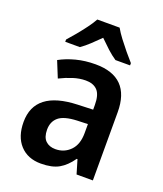

<svg xmlns="http://www.w3.org/2000/svg" viewBox="-142 -860 818 963"><g transform="rotate(20 267.0 -378.0)"><path d="M279 -552Q465 -552 465 -364V0H378L356 -74H352Q322 -31 286 -10.5Q250 10 190 10Q120 10 79 -34.5Q38 -79 38 -157Q38 -323 263 -331L345 -334V-359Q345 -413 323.5 -436Q302 -459 261 -459Q228 -459 193.5 -448Q159 -437 125 -420L90 -506Q128 -527 176 -539.5Q224 -552 279 -552ZM288 -255Q219 -252 190.5 -228Q162 -204 162 -161Q162 -121 181.5 -102Q201 -83 234 -83Q281 -83 313 -115.5Q345 -148 345 -209V-257ZM329 -766Q342 -743 362 -716.5Q382 -690 403.5 -664Q425 -638 443 -618V-606H365Q341 -622 317.5 -643.5Q294 -665 269 -690Q244 -665 221 -643.5Q198 -622 175 -606H97V-618Q115 -638 136.5 -664Q158 -690 178 -717Q198 -744 210 -766Z"/></g></svg>

Font: Noto Sans Khmer UI SemiCondensed SemiBold
Style: Regular
Weight: 600
Width: 4
Designer: Danh Hong and the Monotype Design Team
Foundry: Monotype Imaging Inc.
Version: Version 2.002; ttfautohint (v1.8.4.7-5d5b)